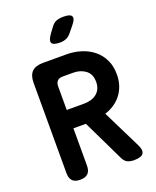

<svg xmlns="http://www.w3.org/2000/svg" viewBox="-172 -1049 943 1159"><g transform="rotate(-20 300.0 -470.0)"><path d="M206 -414H319Q342 -414 362.5 -420Q383 -426 398.5 -438.5Q414 -451 422.5 -469.5Q431 -488 431 -513Q431 -563 398.5 -587.5Q366 -612 319 -612H253Q229 -612 217.5 -600Q206 -588 206 -565ZM206 -296V-56Q206 -23 189.5 -6.5Q173 10 139 10Q106 10 90 -6.5Q74 -23 74 -56V-636Q74 -684 97 -707Q120 -730 168 -730H319Q368 -730 412.5 -716Q457 -702 491 -674.5Q525 -647 544.5 -606.5Q564 -566 564 -513Q564 -474 553 -441.5Q542 -409 522.5 -384Q503 -359 476 -341Q449 -323 417 -313L537 -70Q558 -30 545.5 -10Q533 10 485 10Q461 10 443.5 2Q426 -6 414 -31L286 -296ZM309 -810Q264 -810 256 -827Q248 -844 274 -880L299 -914Q315 -936 334 -943Q353 -950 379 -950Q424 -950 432 -932.5Q440 -915 411 -881L381 -844Q367 -826 349 -818Q331 -810 309 -810Z"/></g></svg>

Font: Maple Mono
Style: Bold
Weight: 700
Monospace: yes
Designer: subframe7536
Version: Version 7.200